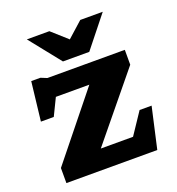

<svg xmlns="http://www.w3.org/2000/svg" viewBox="-133 -839 871 946"><g transform="rotate(-20 303.0 -366.0)"><path d="M54 0V-79L326 -417H150.5L107 -327.5H39.5L63 -531.5H111L143 -518.5H549V-440.5L271.5 -102H440.5L516 -215H579L530.5 0ZM511 -732 381 -569H243L113 -732H231L312 -659.5L393 -732Z"/></g></svg>

Font: Newsreader Caption
Style: Bold
Weight: 700
Designer: Hugues Gentile
Foundry: Production Type
Version: Version 1.001